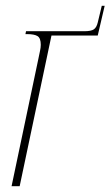

<svg xmlns="http://www.w3.org/2000/svg" viewBox="-20 -644 382 664"><path d="M113 -442Q116 -457 118.5 -468.5Q121 -480 121 -489Q121 -512 110 -519Q99 -526 74 -526H68L70 -536H271Q295 -536 304.5 -542.5Q314 -549 318 -566L332 -624H342L318 -521H158L48 0H20Z"/></svg>

Font: Noto Serif Display ExtraCondensed Thin
Style: Italic
Weight: 100
Width: 2
Italic angle: -12°
Designer: Monotype Design Team
Foundry: Monotype Imaging Inc.
Version: Version 2.009